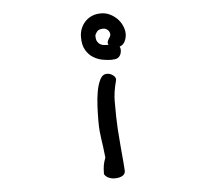

<svg xmlns="http://www.w3.org/2000/svg" viewBox="-50 -580 906 803"><g transform="rotate(-5 402.5 -179.0)"><path d="M442.4 -329.1Q438.5 -329.1 435.5 -328.6Q432.6 -328.1 427.7 -328.1Q412.1 -328.1 391.6 -332Q371.1 -335.9 353 -347.2Q335 -358.4 322.8 -378.9Q310.5 -399.4 310.5 -433.6Q310.5 -451.2 316.4 -467.3Q322.3 -483.4 334 -496.6Q345.7 -509.8 362.8 -517.6Q379.9 -525.4 402.3 -525.4Q422.9 -525.4 440.4 -516.6Q458 -507.8 470.7 -494.6Q483.4 -481.4 490.7 -464.4Q498 -447.3 498 -431.6Q498 -415 490.7 -399.9Q483.4 -384.8 467.8 -379.9Q471.7 -375 471.7 -366.2Q471.7 -350.6 463.9 -340.3Q456.1 -330.1 442.4 -329.1ZM422.9 -391.6Q419.9 -394.5 419.9 -400.4Q419.9 -408.2 426.8 -418Q433.6 -427.7 433.6 -433.6Q433.6 -445.3 425.3 -453.1Q417 -460.9 406.2 -460.9Q386.7 -460.9 378.9 -450.2Q371.1 -439.5 371.1 -433.6Q371.1 -417 376.5 -408.7Q381.8 -400.4 389.6 -396.5Q397.5 -392.6 406.2 -392.1Q415 -391.6 422.9 -391.6ZM444.3 139.6Q444.3 153.3 431.6 160.2Q418.9 167 400.4 167Q386.7 167 374.5 161.6Q362.3 156.2 356.4 145.5Q356.4 123 358.9 108.9Q361.3 94.7 368.2 77.1Q365.2 49.8 362.8 31.2Q360.4 12.7 357.9 -3.4Q355.5 -19.5 354 -36.1Q352.5 -52.7 352.5 -78.1Q352.5 -105.5 354 -139.2Q355.5 -172.9 360.8 -202.1Q366.2 -231.4 376.5 -251.5Q386.7 -271.5 405.3 -271.5Q418 -271.5 429.7 -263.2Q441.4 -254.9 441.4 -244.1Q441.4 -242.2 440.9 -241.2Q440.4 -240.2 440.4 -239.3Q427.7 -191.4 427.7 -154.3Q427.7 -115.2 428.2 -87.9Q428.7 -60.5 430.2 -39.1Q431.6 -17.6 433.1 0Q434.6 17.6 436 37.6Q437.5 57.6 439.9 82Q442.4 106.4 444.3 139.6Z"/></g></svg>

Font: Gamja Flower
Style: Regular
Weight: 400
Designer: YoonDesign Inc.
Foundry: YoonDesign Inc.
Version: Version 3.00;build 20171102